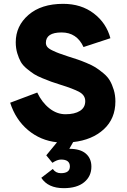

<svg xmlns="http://www.w3.org/2000/svg" viewBox="-20 -732 663 1000"><path d="M312 248Q230 248 195 194L255 148Q270 170 297 170Q344 170 344 135Q344 99 298 99Q278 99 253 116L221 77L277 9Q191 0 126 -54.5Q61 -109 33 -197L174 -250Q198 -199 237 -168Q276 -137 321 -137Q369 -137 396.5 -154.5Q424 -172 424 -205Q424 -236 393 -253Q362 -270 294 -291Q262 -301 247 -306.5Q232 -312 202.5 -324Q173 -336 157.5 -346Q142 -356 120.5 -373.5Q99 -391 88.5 -409.5Q78 -428 70 -454.5Q62 -481 62 -512Q62 -597 128.5 -654.5Q195 -712 309 -712Q403 -712 468.5 -662Q534 -612 555 -533L415 -487Q380 -563 301 -563Q219 -563 219 -509Q219 -497 226.5 -487.5Q234 -478 255.5 -468Q277 -458 288.5 -454Q300 -450 335 -438Q366 -428 383 -422.5Q400 -417 430 -404.5Q460 -392 477.5 -381Q495 -370 517.5 -351.5Q540 -333 552 -312.5Q564 -292 572.5 -264Q581 -236 581 -204Q581 -114 520.5 -58.5Q460 -3 361 8L341 43Q398 43 427 68Q456 93 456 136Q456 186 418.5 217Q381 248 312 248Z"/></svg>

Font: Overpass Heavy
Style: Regular
Weight: 900
Designer: Delve Withrington, Thomas Jockin
Foundry: Delve Fonts
Version: Version 3.000;DELV;Overpass